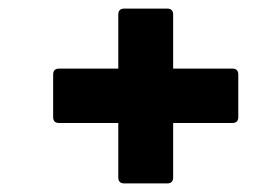

<svg xmlns="http://www.w3.org/2000/svg" viewBox="-20 -524 640 448"><path d="M270 -96Q256 -96 256 -110V-237H118Q104 -237 104 -251V-350Q104 -364 118 -364H256V-490Q256 -504 270 -504H370Q384 -504 384 -490V-364H522Q536 -364 536 -350V-251Q536 -237 522 -237H384V-110Q384 -96 370 -96Z"/></svg>

Font: Sofia Sans Black
Style: Italic
Weight: 900
Italic angle: -9°
Version: Version 4.100-B